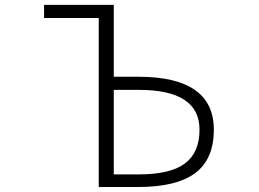

<svg xmlns="http://www.w3.org/2000/svg" viewBox="-20 -751 1040 772"><path d="M437.5 -389.6V-49.8H538.1Q665 -49.8 723.6 -93.8Q782.2 -137.7 782.2 -229.5Q782.2 -389.6 539.1 -389.6ZM377 -678.7H157.2V-731.4H437.5V-442.4H536.1Q839.8 -442.4 839.8 -229.5Q839.8 -111.3 765.1 -55.2Q690.4 1 533.2 1H377Z"/></svg>

Font: Gen Shin Gothic Monospace Light
Style: Regular
Weight: 300
Designer: [Source Han Sans]
Ryoko NISHIZUKA  (kana & ideographs); Paul D. Hunt (Latin, Greek & Cyrillic); Wenlong ZHANG  (bopomofo
Version: Version 1.002.20150607